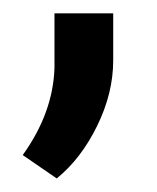

<svg xmlns="http://www.w3.org/2000/svg" viewBox="-20 -127 236 289"><path d="M65.4 141.6 14.2 106.4Q60.1 42.5 62 -25.4V-106.9H150.4V-36.1Q150.4 13.2 126.2 62.5Q102.1 111.8 65.4 141.6Z"/></svg>

Font: Shabnam FD
Style: Regular
Weight: 400
Foundry: DejaVu fonts team - Redesigned by Saber Rastikerdar - Based on Vazir font
Version: Version 5.00;October 20, 2019;FontCreator 12.0.0.2547 64-bit